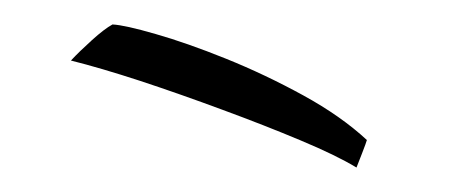

<svg xmlns="http://www.w3.org/2000/svg" viewBox="-20 -701 372 157"><path d="M72 -681Q82 -680.5 107.2 -673.2Q132.5 -666 164.8 -653Q197 -640 228 -623Q259 -606 280 -586.5Q279.5 -584.5 276 -575.5Q272.5 -566.5 271.5 -564Q255 -574 225.8 -586.2Q196.5 -598.5 162 -611.2Q127.5 -624 94.8 -634.8Q62 -645.5 38 -651.5Q45 -659 55.2 -668.2Q65.5 -677.5 72 -681Z"/></svg>

Font: Grandstander Thin
Style: Regular
Weight: 100
Designer: Tyler Finck
Foundry: Etcetera Type Co
Version: Version 1.200; ttfautohint (v1.8.3)